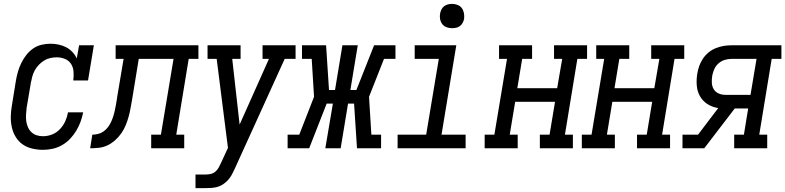

<svg xmlns="http://www.w3.org/2000/svg" viewBox="-20 -763 4041 988"><path d="M201 8Q173 8 145.5 1.5Q118 -5 96.5 -20Q75 -35 61 -58Q47 -81 41 -107.5Q35 -134 35.5 -162.5Q36 -191 41 -219L62 -349Q66 -372 72.5 -394.5Q79 -417 89.5 -438.5Q100 -460 115 -479.5Q130 -499 150 -513Q170 -527 193.5 -532.5Q217 -538 240 -538Q261 -538 282 -533.5Q303 -529 321 -519.5Q339 -510 353 -495Q367 -480 375 -462L387 -530H463L433 -349H357Q360 -371 358.5 -393.5Q357 -416 346 -433.5Q335 -451 315 -459.5Q295 -468 272 -468Q256 -468 239.5 -464.5Q223 -461 208 -452Q193 -443 180.5 -430Q168 -417 159.5 -402Q151 -387 146.5 -370.5Q142 -354 139 -338L117 -208Q115 -191 114 -174Q113 -157 115 -140.5Q117 -124 123.5 -109Q130 -94 141.5 -83Q153 -72 168.5 -67Q184 -62 201 -62Q225 -62 248 -71Q271 -80 288.5 -98.5Q306 -117 316 -139.5Q326 -162 330 -185H408Q403 -160 394.5 -136.5Q386 -113 372.5 -90.5Q359 -68 340.5 -48.5Q322 -29 299 -16Q276 -3 251 2.5Q226 8 201 8Z M444 0 455 -70Q470 -70 485.5 -74Q501 -78 514 -87.5Q527 -97 536.5 -110Q546 -123 552.5 -137.5Q559 -152 563.5 -166.5Q568 -181 571 -196Q574 -211 577 -226Q580 -241 582 -256Q582 -258 582.5 -260Q583 -262 583 -264L616 -460H575V-530H1001V-460H951L887 -70H928V0H758V-70H808L873 -460H694L660 -252Q656 -230 652 -207.5Q648 -185 642 -163Q636 -141 627 -119Q618 -97 604.5 -77.5Q591 -58 572.5 -41.5Q554 -25 533 -15Q512 -5 489 -2.5Q466 0 444 0Z M986 205V135H1039Q1052 135 1065 132Q1078 129 1088.5 120Q1099 111 1105.5 99Q1112 87 1118 74L1153 -2L1095 -460H1048V-530H1218V-460H1175L1213 -122L1364 -460H1331V-530H1501V-460H1445L1189 103Q1187 106 1186 109Q1185 112 1184 114L1183 115Q1177 129 1169 142.5Q1161 156 1150 167Q1139 178 1126 186.5Q1113 195 1098 199Q1083 203 1068.5 204Q1054 205 1039 205Z M1460 0V-70H1520L1596 -265L1584 -460H1534V-530H1658L1673 -300H1704L1742 -530H1821L1783 -300H1814L1905 -530H2015V-460H1956L1879 -265L1891 -70H1941V0H1817L1802 -230H1771L1733 0H1654L1693 -230H1661L1571 0Z M2026 0V-70H2173L2238 -460H2114V-530H2328L2252 -70H2376V0ZM2306 -618Q2291 -618 2277.5 -623Q2264 -628 2255.5 -639.5Q2247 -651 2244.5 -665.5Q2242 -680 2245 -695Q2247 -705 2252 -715Q2257 -725 2266 -731.5Q2275 -738 2285.5 -740.5Q2296 -743 2306 -743Q2321 -743 2335 -737.5Q2349 -732 2357 -720.5Q2365 -709 2367.5 -694.5Q2370 -680 2368 -665Q2366 -655 2360.5 -645Q2355 -635 2346 -628.5Q2337 -622 2326.5 -620Q2316 -618 2306 -618Z M2474 0V-70H2524L2589 -460H2548V-530H2718V-460H2667L2642 -309H2847L2873 -460H2831V-530H3001V-460H2951L2887 -70H2928V0H2758V-70H2808L2836 -239H2631L2603 -70H2644V0Z M2974 0V-70H3024L3089 -460H3048V-530H3218V-460H3167L3142 -309H3347L3373 -460H3331V-530H3501V-460H3451L3387 -70H3428V0H3258V-70H3308L3336 -239H3131L3103 -70H3144V0Z M3492 0V-70H3572L3676 -207Q3647 -211 3622 -226.5Q3597 -242 3582.5 -267Q3568 -292 3565.5 -322.5Q3563 -353 3568 -383Q3571 -403 3578 -423Q3585 -443 3597 -461Q3609 -479 3626 -493Q3643 -507 3663 -515Q3683 -523 3703 -526.5Q3723 -530 3744 -530H4001V-460H3951L3887 -70H3928V0H3758V-70H3808L3830 -205H3761L3604 0ZM3712 -275H3842L3873 -460H3744Q3726 -460 3708.5 -454.5Q3691 -449 3677 -436.5Q3663 -424 3655.5 -407Q3648 -390 3645 -373Q3642 -355 3643 -336.5Q3644 -318 3653 -303.5Q3662 -289 3678 -282Q3694 -275 3712 -275Z"/></svg>

Font: Iosevka Slab Oblique
Style: Regular
Weight: 400
Italic angle: -9°
Monospace: yes
Designer: Belleve Invis
Foundry: Belleve Invis
Version: Version 11.1.1; ttfautohint (v1.8.3)